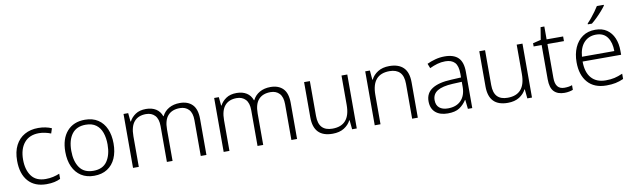

<svg xmlns="http://www.w3.org/2000/svg" viewBox="-44 -1310 6159 1865"><g transform="rotate(-10 3035.0 -378.0)"><path d="M301 10Q184 10 120.5 -62Q57 -134 57 -263Q57 -353 89 -415Q121 -477 178.5 -509.5Q236 -542 313 -542Q351 -542 385 -535Q419 -528 445 -516L429 -467Q402 -478 371 -484.5Q340 -491 312 -491Q217 -491 166.5 -430Q116 -369 116 -264Q116 -164 161 -102.5Q206 -41 301 -41Q340 -41 375 -49Q410 -57 438 -69V-18Q412 -5 378.5 2.5Q345 10 301 10Z M1009 -267Q1009 -183 981.5 -121Q954 -59 900.5 -24.5Q847 10 770 10Q696 10 643 -24Q590 -58 561.5 -120.5Q533 -183 533 -267Q533 -396 597 -469Q661 -542 774 -542Q850 -542 902.5 -507.5Q955 -473 982 -411Q1009 -349 1009 -267ZM592 -267Q592 -164 635.5 -101.5Q679 -39 771 -39Q864 -39 907 -102Q950 -165 950 -267Q950 -333 932 -384Q914 -435 875 -464Q836 -493 773 -493Q683 -493 637.5 -433Q592 -373 592 -267Z M1710 -542Q1789 -542 1833.5 -497Q1878 -452 1878 -355V0H1822V-353Q1822 -424 1789.5 -458.5Q1757 -493 1702 -493Q1626 -493 1585 -448.5Q1544 -404 1544 -311V0H1488V-353Q1488 -424 1455.5 -458.5Q1423 -493 1368 -493Q1292 -493 1251.5 -446Q1211 -399 1211 -302V0H1154V-532H1200L1208 -448H1212Q1232 -487 1272.5 -514.5Q1313 -542 1376 -542Q1434 -542 1474 -517Q1514 -492 1531 -443H1534Q1557 -490 1602.5 -516Q1648 -542 1710 -542Z M2604 -542Q2683 -542 2727.5 -497Q2772 -452 2772 -355V0H2716V-353Q2716 -424 2683.5 -458.5Q2651 -493 2596 -493Q2520 -493 2479 -448.5Q2438 -404 2438 -311V0H2382V-353Q2382 -424 2349.5 -458.5Q2317 -493 2262 -493Q2186 -493 2145.5 -446Q2105 -399 2105 -302V0H2048V-532H2094L2102 -448H2106Q2126 -487 2166.5 -514.5Q2207 -542 2270 -542Q2328 -542 2368 -517Q2408 -492 2425 -443H2428Q2451 -490 2496.5 -516Q2542 -542 2604 -542Z M3361 -532V0H3315L3306 -91H3303Q3281 -47 3235.5 -18.5Q3190 10 3122 10Q2935 10 2935 -184V-532H2992V-189Q2992 -112 3026.5 -75.5Q3061 -39 3129 -39Q3304 -39 3304 -242V-532Z M3776 -542Q3867 -542 3915 -495Q3963 -448 3963 -348V0H3907V-344Q3907 -420 3872 -456.5Q3837 -493 3770 -493Q3595 -493 3595 -290V0H3538V-532H3584L3592 -440H3596Q3617 -484 3663 -513Q3709 -542 3776 -542Z M4322 -541Q4412 -541 4456 -497Q4500 -453 4500 -358V0H4457L4447 -90H4444Q4415 -45 4373.5 -17.5Q4332 10 4258 10Q4181 10 4137 -28.5Q4093 -67 4093 -139Q4093 -219 4158 -260.5Q4223 -302 4347 -307L4444 -312V-349Q4444 -427 4412.5 -460Q4381 -493 4320 -493Q4279 -493 4241 -482Q4203 -471 4165 -453L4147 -499Q4185 -517 4229.5 -529Q4274 -541 4322 -541ZM4354 -265Q4252 -260 4202.5 -229.5Q4153 -199 4153 -139Q4153 -89 4183.5 -63.5Q4214 -38 4268 -38Q4351 -38 4397 -85.5Q4443 -133 4444 -217V-269Z M5089 -532V0H5043L5034 -91H5031Q5009 -47 4963.5 -18.5Q4918 10 4850 10Q4663 10 4663 -184V-532H4720V-189Q4720 -112 4754.5 -75.5Q4789 -39 4857 -39Q5032 -39 5032 -242V-532Z M5416 -39Q5438 -39 5458 -42Q5478 -45 5493 -51V-5Q5478 1 5456 5.5Q5434 10 5409 10Q5342 10 5306 -27Q5270 -64 5270 -148V-486H5191V-518L5270 -537L5290 -659H5327V-532H5490V-486H5327V-151Q5327 -39 5416 -39Z M5808 -542Q5876 -542 5921.5 -510.5Q5967 -479 5990.5 -424Q6014 -369 6014 -298V-259H5634Q5634 -153 5683.5 -96.5Q5733 -40 5825 -40Q5874 -40 5911 -48.5Q5948 -57 5992 -76V-24Q5952 -6 5913 2Q5874 10 5823 10Q5703 10 5639 -63Q5575 -136 5575 -262Q5575 -343 5602.5 -406Q5630 -469 5682 -505.5Q5734 -542 5808 -542ZM5807 -494Q5734 -494 5688.5 -445Q5643 -396 5636 -306H5955Q5955 -390 5918.5 -442Q5882 -494 5807 -494ZM5932 -758Q5917 -737 5892.5 -709Q5868 -681 5840 -653.5Q5812 -626 5787 -606H5747V-615Q5766 -634 5788 -661Q5810 -688 5830.5 -716Q5851 -744 5864 -766H5932Z"/></g></svg>

Font: Noto Sans Bengali UI Light
Style: Regular
Weight: 300
Designer: Jelle Bosma - Monotype Design Team
Foundry: Monotype Imaging Inc.
Version: Version 2.003; ttfautohint (v1.8.4.7-5d5b)